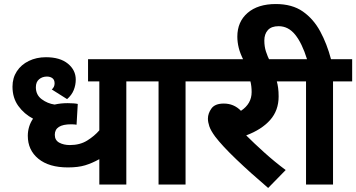

<svg xmlns="http://www.w3.org/2000/svg" viewBox="-20 -916 1768 953"><path d="M701 -512H607V0H473V-126Q437 -106 402.5 -95.5Q368 -85 317 -85Q223 -85 170.5 -128Q118 -171 118 -242Q118 -265 124.5 -286.5Q131 -308 144 -327Q100 -350 71 -390Q42 -430 42 -486Q42 -529 63.5 -562Q85 -595 123 -613.5Q161 -632 208 -632Q278 -632 317 -600Q356 -568 356 -521Q356 -494 346 -469Q336 -444 313 -424L237 -472Q251 -484 251 -502Q251 -520 240 -528Q229 -536 213 -536Q190 -536 174 -522.5Q158 -509 158 -483Q158 -445 187 -423.5Q216 -402 251 -397Q281 -404 316 -404Q330 -404 344.5 -403Q359 -402 366 -400L360 -297Q355 -298 348 -298.5Q341 -299 333 -299Q252 -299 252 -247Q252 -220 274 -208Q296 -196 327 -196Q377 -196 413 -218.5Q449 -241 473 -269V-512H417V-622H701Z M901 -512V0H767V-512H687V-622H996V-512Z M1398 -72 1311 17Q1223 -58 1153 -125Q1083 -192 1048 -238Q1026 -268 1019 -289Q1012 -310 1012 -327Q1012 -353 1029.5 -377.5Q1047 -402 1091 -402Q1141 -402 1176 -366Q1229 -401 1229 -459Q1229 -488 1223 -512H981V-622H1434V-512H1354Q1358 -498 1360.5 -479.5Q1363 -461 1363 -437Q1363 -368 1321 -320.5Q1279 -273 1202 -244Q1241 -205 1292 -159Q1343 -113 1398 -72Z M1190 -615Q1172 -650 1165 -678.5Q1158 -707 1158 -734Q1158 -808 1209 -852Q1260 -896 1349 -896Q1430 -896 1483 -859Q1536 -822 1569.5 -760Q1603 -698 1623 -622H1728V-512H1633V0H1499V-512H1419V-622H1504Q1479 -702 1445 -744Q1411 -786 1363 -786Q1327 -786 1309.5 -766.5Q1292 -747 1292 -715Q1292 -685 1300 -660.5Q1308 -636 1319 -614Z"/></svg>

Font: TSCustom
Style: Regular
Weight: 400
Designer: Monotype Design Team
Foundry: Monotype Imaging Inc.
Version: Version 2.004; ttfautohint (v1.8.3) -l 8 -r 50 -G 200 -x 14 